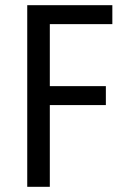

<svg xmlns="http://www.w3.org/2000/svg" viewBox="-20 -720 498 740"><path d="M172 -627V-388H388V-315H172V0H85V-700H413V-627Z"/></svg>

Font: Share
Style: Regular
Weight: 400
Designer: Ralph du Carrois
Version: Version 1.002